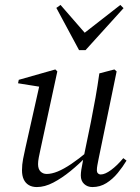

<svg xmlns="http://www.w3.org/2000/svg" viewBox="-20 -745 565 777"><path d="M129 12Q110 12 96.5 4Q83 -4 76 -19Q69 -34 69 -56Q69 -79 73.5 -102Q78 -125 83 -147L140 -401L153 -392L53 -408L56 -422L204 -464L212 -456L151 -174Q148 -159 144 -141.5Q140 -124 137 -108Q134 -92 134 -81Q134 -61 144 -51Q154 -41 169 -41Q189 -41 213.5 -51Q238 -61 268.5 -81.5Q299 -102 336 -133L338 -114H332Q300 -81 265 -52.5Q230 -24 195.5 -6Q161 12 129 12ZM354 12Q334 12 320.5 -0.5Q307 -13 307 -35Q307 -44 309 -58Q311 -72 318 -107L319 -111L348 -252Q358 -302 366.5 -350Q375 -398 382 -448L443 -464L452 -456L379 -102Q376 -86 374 -76Q372 -66 372 -55Q372 -48 376.5 -43.5Q381 -39 388 -39Q405 -39 429.5 -57Q454 -75 479 -105L492 -95Q477 -70 456.5 -45Q436 -20 410.5 -4Q385 12 354 12ZM225 -725 345 -587H290L467 -725L480 -712L326 -542H300L208 -713Z"/></svg>

Font: Source Serif 4 60pt
Style: Italic
Weight: 400
Italic angle: -12°
Version: Version 4.004;hotconv 1.0.116;makeotfexe 2.5.65601